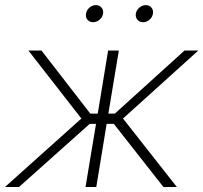

<svg xmlns="http://www.w3.org/2000/svg" viewBox="-35 -748 813 768"><path d="M-15.1 0 290.5 -273.9 78.6 -545.9H130.9L326.2 -293.5H356L397.5 -545.9H440.4L398.4 -293.5H424.3L703.1 -545.9H758.3L457 -273.9L672.4 0H618.7L420.4 -252.4H391.6L350.1 0H307.1L349.1 -252.4H323.7L41 0ZM337.4 -659.2Q323.2 -659.2 314.9 -669.2Q306.6 -679.2 309.1 -693.4Q311 -707.5 322.8 -717.5Q334.5 -727.5 348.6 -727.5Q362.8 -727.5 371.1 -717.5Q379.4 -707.5 377.4 -693.4Q375 -679.2 363.3 -669.2Q351.6 -659.2 337.4 -659.2ZM537.1 -659.2Q522.9 -659.2 514.6 -669.2Q506.3 -679.2 508.3 -693.4Q510.7 -707.5 522.5 -717.5Q534.2 -727.5 548.3 -727.5Q562.5 -727.5 570.8 -717.5Q579.1 -707.5 576.7 -693.4Q574.7 -679.2 563 -669.2Q551.3 -659.2 537.1 -659.2Z"/></svg>

Font: Inter Extra Light
Style: Italic
Weight: 200
Italic angle: -9.39999°
Designer: Rasmus Andersson
Foundry: rsms
Version: Version 4.000;git-3c8e0fc